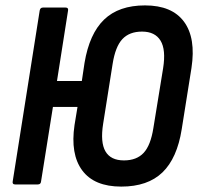

<svg xmlns="http://www.w3.org/2000/svg" viewBox="-20 -683 735 711"><path d="M517 -663Q617 -663 661.5 -602.5Q706 -542 689 -431L653 -205Q636 -97 581.5 -44.5Q527 8 429 8Q329 8 284.5 -52Q240 -112 256 -220L267 -287H176L132 -11Q131 0 120 0H36Q25 0 27 -11L127 -644Q129 -655 139 -655H223Q234 -655 232 -644L191 -383H283L293 -450Q311 -558 365.5 -610.5Q420 -663 517 -663ZM584 -430Q595 -499 574.5 -532.5Q554 -566 506 -566Q459 -566 433 -538Q407 -510 397 -446L362 -225Q351 -156 370.5 -122.5Q390 -89 439 -89Q486 -89 512 -117Q538 -145 548 -209Z"/></svg>

Font: Sofia Sans Condensed
Style: Bold Italic
Weight: 700
Italic angle: -9°
Version: Version 4.100